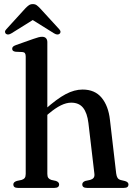

<svg xmlns="http://www.w3.org/2000/svg" viewBox="-20 -917 656 937"><path d="M211 -711.5V-68.5Q211 -55 216 -48.5Q221 -42 230.5 -39L253 -34Q268.5 -28.5 268.5 -17Q268.5 0 245.5 0H67Q55.5 0 50.2 -4.5Q45 -9 45 -16.5Q45 -22.5 49 -26.8Q53 -31 62 -34L85.5 -39Q95.5 -42 100.5 -48.5Q105.5 -55 105.5 -68.5V-641Q105.5 -652 101.8 -657.2Q98 -662.5 89.5 -663L55.5 -664.5Q47 -666 43.2 -669.5Q39.5 -673 39.5 -679Q39.5 -685.5 43.8 -689.5Q48 -693.5 59 -697.5L142.5 -727Q158 -732.5 167.8 -735Q177.5 -737.5 185.5 -737.5Q198 -737.5 204.5 -730.5Q211 -723.5 211 -711.5ZM196.5 -344 177 -363.5 199 -382.5Q258 -435 300.5 -457.5Q343 -480 383 -480Q443 -480 476 -440Q509 -400 516.5 -332.5L547 -70.5Q549 -56 553.8 -48.8Q558.5 -41.5 569 -38.5L590 -33.5Q598.5 -31 602.8 -26.8Q607 -22.5 607 -16.5Q607 -9 601.8 -4.5Q596.5 0 584.5 0H404.5Q381.5 0 381.5 -17Q381.5 -28.5 396.5 -34L420 -39Q431 -42 436.8 -49.2Q442.5 -56.5 440.5 -70.5L411.5 -316.5Q405.5 -366 385.5 -391Q365.5 -416 327.5 -416Q304 -416 277 -402.8Q250 -389.5 218 -362.5ZM159.5 -831.5H120L243.5 -754.5Q260.5 -744 270.5 -752Q275 -755 275.2 -761.2Q275.5 -767.5 269 -774.5L176 -876Q166.5 -886 159 -891.5Q151.5 -897 140 -897Q129 -897 121 -891.5Q113 -886 103.5 -876L11 -774.5Q4 -767.5 4.5 -761.2Q5 -755 9 -752Q19 -744 36 -754.5Z"/></svg>

Font: Fraunces Wonky
Style: Regular
Weight: 400
Version: Version 1.000;[b76b70a41]